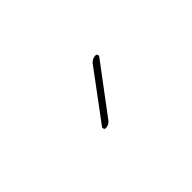

<svg xmlns="http://www.w3.org/2000/svg" viewBox="-12 -932 523 523"><g transform="rotate(-45 250.0 -670.0)"><path d="M207 -589.8Q203.1 -589.8 201.7 -593.3Q200.2 -596.7 202.1 -599.6L306.6 -740.2Q315.4 -750 327.1 -750Q331.1 -750 332.5 -746.6Q334 -743.2 332 -740.2L226.6 -599.6Q218.8 -589.8 207 -589.8Z"/></g></svg>

Font: Rounded-L Mgen+ 2m thin
Style: Regular
Weight: 100
Designer: [Source Han Sans]
Ryoko NISHIZUKA  (kana & ideographs); Paul D. Hunt (Latin, Greek & Cyrillic); Wenlong ZHANG  (bopomofo
Version: Version 1.059.20150602